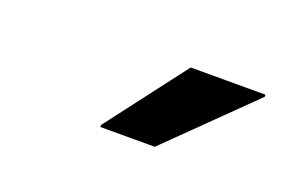

<svg xmlns="http://www.w3.org/2000/svg" viewBox="-39 -854 509 345"><g transform="rotate(20 215.0 -682.0)"><path d="M165 -604V-608L281 -760H424V-756L269 -604Z"/></g></svg>

Font: Kufam SemiBold
Style: Italic
Weight: 600
Italic angle: -11°
Designer: Artur Schmal
Foundry: Original Type
Version: Version 1.301; ttfautohint (v1.8.3)